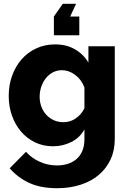

<svg xmlns="http://www.w3.org/2000/svg" viewBox="-20 -769 680 1012"><path d="M381 -749 350 -682H398V-583H264V-682L311 -749ZM259 2Q207 2 164 -19Q121 -40 90.5 -76Q60 -112 43 -160Q26 -208 26 -263Q26 -321 44 -370.5Q62 -420 94 -456.5Q126 -493 171 -514Q216 -535 270 -535Q330 -535 374.5 -509.5Q419 -484 446 -439V-525H585V-36Q585 24 562.5 72Q540 120 500 153.5Q460 187 404 205Q348 223 281 223Q196 223 136 196Q76 169 31 118L117 31Q146 64 189 83.5Q232 103 281 103Q310 103 336 95Q362 87 382 70.5Q402 54 413.5 27.5Q425 1 425 -36V-87Q401 -43 356 -20.5Q311 2 259 2ZM314 -125Q351 -125 380 -145.5Q409 -166 425 -198V-308Q409 -350 376 -374.5Q343 -399 306 -399Q280 -399 258.5 -387.5Q237 -376 221.5 -356.5Q206 -337 197.5 -311.5Q189 -286 189 -259Q189 -230 198.5 -205.5Q208 -181 225 -163Q242 -145 264.5 -135Q287 -125 314 -125Z"/></svg>

Font: Oxford Sans
Style: Regular
Weight: 800
Designer: Matt McInerney, Pablo Impallari, Rodrigo Fuenzalida
Foundry: Matt McInerney, Pablo Impallari, Rodrigo Fuenzalida
Version: Version 3.000g; ttfautohint (v1.5) -l 8 -r 28 -G 28 -x 14 -D